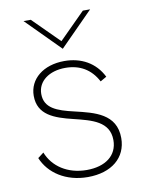

<svg xmlns="http://www.w3.org/2000/svg" viewBox="-81 -755 623 819"><g transform="rotate(-10 231.0 -345.5)"><path d="M233.5 6C336.5 6 402 -48.5 402 -133.5C402 -238.5 309.5 -259.5 225.5 -279.5C151 -296.5 98.5 -316 98.5 -377.5C98.5 -432.5 148.5 -469.5 218.5 -469.5C280.5 -469.5 328 -442.5 357.5 -386.5L384.5 -402C352.5 -466.5 292 -499 219.5 -499C128.5 -499 65.5 -448 65.5 -375C65.5 -292.5 134.5 -268 215.5 -248.5C292.5 -229.5 367.5 -211.5 367.5 -130.5C367.5 -63.5 314.5 -24.5 234 -24.5C151 -24.5 88.5 -67 64 -130L38.5 -110.5C66.5 -42.5 138 6 233.5 6ZM78 -697 222.5 -551.5 366.5 -697H335L222.5 -584.5L109.5 -697Z"/></g></svg>

Font: HK Grotesk ExtraLight
Style: Regular
Weight: 200
Designer: Alfredo Marco Pradil
Foundry: Hanken Design Co.
Version: Version 3.001;FEAKit 1.0